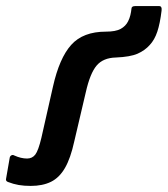

<svg xmlns="http://www.w3.org/2000/svg" viewBox="-45 -599 552 631"><path d="M56 12Q34 12 16.5 9Q-1 6 -19 -1Q-27 -4 -25 -12L-13 -81Q-12 -86 -7.5 -88.5Q-3 -91 2 -88Q24 -78 44 -78Q61 -78 71 -91Q81 -104 91 -146L129 -314Q150 -408 189 -451.5Q228 -495 303 -495Q335 -495 351.5 -504Q368 -513 376 -529Q381 -539 383.5 -549.5Q386 -560 387 -570Q387 -579 399 -579H478Q488 -579 486 -564Q481 -522 472 -495Q463 -468 447 -451Q431 -433 407 -422.5Q383 -412 336 -410Q294 -409 272.5 -383.5Q251 -358 237 -296L199 -134Q187 -79 168.5 -47Q150 -15 122.5 -1.5Q95 12 56 12Z"/></svg>

Font: Sofia Sans Semi Condensed
Style: Bold Italic
Weight: 700
Italic angle: -9°
Version: Version 4.100